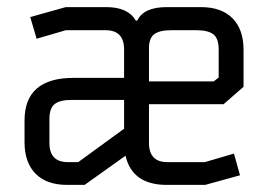

<svg xmlns="http://www.w3.org/2000/svg" viewBox="-20 -520 748 540"><path d="M65 -472 165 -500H279Q340 -500 362 -462H366Q384 -500 449 -500H545Q603 -500 634 -468.5Q665 -437 665 -380V-276L609 -227H399V-118Q399 -64 451 -64H556L638 -88L655 -27L557 0H449Q352 0 333 -82L218 0H169Q111 0 80 -31.5Q49 -63 49 -120V-181Q49 -301 187 -301H329V-381Q329 -435 277 -435H165L83 -411ZM171 -64H200L329 -158V-239H181Q149 -239 134 -227.5Q119 -216 119 -185V-118Q119 -64 171 -64ZM399 -384V-291H581L595 -302V-381Q595 -412 580 -423.5Q565 -435 533 -435H461Q429 -435 414 -424Q399 -413 399 -384Z"/></svg>

Font: Strong
Style: Regular
Weight: 400
Designer: Roman Shchyukin (Gaslight Type Foundry)
Foundry: Cyreal (www.cyreal.org)
Version: Version 1.001